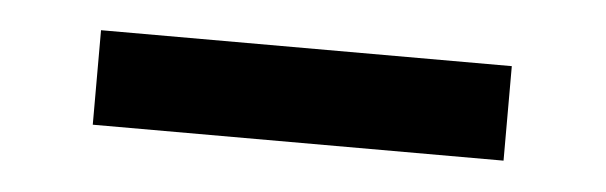

<svg xmlns="http://www.w3.org/2000/svg" viewBox="-24 -354 530 168"><g transform="rotate(5 240.5 -270.5)"><path d="M60.1 -229V-312H420.9V-229Z"/></g></svg>

Font: SVN-Playfair Display
Style: Bold
Weight: 700
Designer: Claus Eggers Sørensen
Foundry: Claus Eggers Sørensen
Version: Version 1.004;PS 001.004;hotconv 1.0.70;makeotf.lib2.5.58329